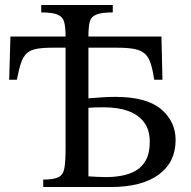

<svg xmlns="http://www.w3.org/2000/svg" viewBox="-20 -753 767 773"><path d="M426 0H154V-30Q197 -30 216 -40Q235 -50 239.5 -77.5Q244 -105 244 -156V-561H193Q153 -561 128 -556.5Q103 -552 88.5 -539Q74 -526 65 -500.5Q56 -475 48 -432H17L22 -606H244Q244 -643 238.5 -664Q233 -685 212.5 -694Q192 -703 146 -703V-733H434V-703Q388 -703 367 -694Q346 -685 341 -664Q336 -643 336 -606H630L634 -432H601Q595 -471 587 -496.5Q579 -522 564 -536Q549 -550 522.5 -555.5Q496 -561 452 -561H336V-357Q360 -359 388 -361Q416 -363 444 -363Q570 -363 628.5 -313.5Q687 -264 687 -189Q687 -100 619 -50Q551 0 426 0ZM408 -40Q438 -40 469 -45.5Q500 -51 526 -65.5Q552 -80 567.5 -108.5Q583 -137 583 -182Q583 -231 559.5 -261.5Q536 -292 495 -306.5Q454 -321 399 -321Q379 -321 363 -320.5Q347 -320 336 -319V-43Q355 -42 371.5 -41Q388 -40 408 -40Z"/></svg>

Font: STIX Two Text
Style: Regular
Weight: 400
Designer: Ross Mills, John Hudson & Paul Hanslow, Tiro Typeworks Ltd; with prior portions MicroPress Inc., and Coen Hoffman.
Foundry: Tiro Typeworks Ltd
Version: Version 2.13 b171